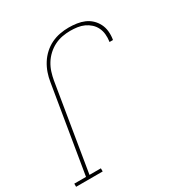

<svg xmlns="http://www.w3.org/2000/svg" viewBox="-190 -875 961 1007"><g transform="rotate(-30 291.0 -371.5)"><path d="M143 0H-18V-19H53L140 -544Q144 -570 153 -596Q162 -622 177 -646Q192 -670 213.5 -689.5Q235 -709 260 -721Q285 -733 312 -738Q339 -743 365 -743Q390 -743 414 -739.5Q438 -736 459 -727Q480 -718 496.5 -702.5Q513 -687 523.5 -666.5Q534 -646 536.5 -622Q539 -598 535 -573L534 -570H513L514 -573Q517 -595 515 -616Q513 -637 504 -655.5Q495 -674 480 -687.5Q465 -701 446.5 -709.5Q428 -718 407 -721Q386 -724 364 -724Q340 -724 315.5 -719.5Q291 -715 268 -703.5Q245 -692 225.5 -674Q206 -656 192.5 -634Q179 -612 171.5 -588Q164 -564 160 -541L74 -19H143Z"/></g></svg>

Font: Iosevka HT Thin Extended
Style: Italic
Weight: 100
Width: 7
Italic angle: -9°
Monospace: yes
Designer: Belleve Invis
Foundry: Belleve Invis
Version: Version 32.3.0; ttfautohint (v1.8.4)